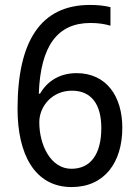

<svg xmlns="http://www.w3.org/2000/svg" viewBox="-20 -745 560 777"><path d="M270 12C403 12 475 -88 475 -228C475 -356 410 -449 290 -449C224 -449 173 -419 142 -366H137C144 -560 213 -652 346 -652C377 -652 404 -648 427 -641V-716C404 -722 376 -725 344 -725C145 -725 51 -579 51 -304C51 -123 119 12 270 12ZM269 -62C184 -62 139 -160 139 -250C139 -315 191 -378 271 -378C349 -378 390 -324 390 -227C390 -120 346 -62 269 -62Z"/></svg>

Font: Noto Sans Malayalam SemiCondensed
Style: Regular
Weight: 400
Width: 4
Designer: Jelle Bosma - Monotype Design Team
Foundry: Monotype Imaging Inc.
Version: Version 2.104